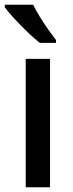

<svg xmlns="http://www.w3.org/2000/svg" viewBox="-32 -879 306 806"><path d="M178 -93H76V-632H178ZM107 -859Q118 -837 135 -809Q152 -781 170.5 -755Q189 -729 203 -711V-699H135Q113 -716 83.5 -744.5Q54 -773 27.5 -801.5Q1 -830 -12 -849V-859Z"/></svg>

Font: Noto Sans Telugu UI SemiCondensed Medium
Style: Regular
Weight: 500
Width: 4
Designer: Jelle Bosma - Monotype Design Team
Foundry: Monotype Imaging Inc.
Version: Version 2.005; ttfautohint (v1.8.4.7-5d5b)